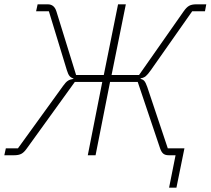

<svg xmlns="http://www.w3.org/2000/svg" viewBox="-42 -718 974 888"><path d="M770 0H738Q722 0 713 -7.5Q704 -15 698 -33L595 -339H467L400 0H364L431 -339H304L81 -30Q69 -13 56.5 -6.5Q44 0 24 0H-22L-15 -32H41L250 -321Q262 -338 272 -344.5Q282 -351 297 -353L298 -355Q287 -358 280 -366Q273 -374 267 -394L184 -666H125L132 -698H179Q209 -698 219 -665L310 -371H438L504 -698H540L474 -371H601L807 -665Q820 -684 832.5 -691Q845 -698 865 -698H912L906 -666H847L656 -394Q642 -374 632.5 -366Q623 -358 609 -356L608 -353Q619 -351 625.5 -343.5Q632 -336 639 -316L734 -32H811L774 150H740Z"/></svg>

Font: IBM Plex Sans ExtLt
Style: Italic
Weight: 200
Italic angle: -11°
Designer: Mike Abbink, Paul van der Laan, Pieter van Rosmalen
Foundry: Bold Monday
Version: Version 3.005